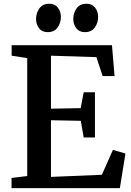

<svg xmlns="http://www.w3.org/2000/svg" viewBox="-20 -978 681 998"><path d="M121.5 -63V-676L40.5 -688.5V-743H562L575.5 -582.5H513.5L481 -681L245 -688.5V-413L399.5 -416L415 -498.5H473.5V-263.5H415L400 -350L245 -353V-58.5L509.5 -69.5L567 -199L632 -180L603 0H40V-53ZM227.5 -811Q198.5 -811 183 -831.2Q167.5 -851.5 167.5 -879Q167.5 -910.5 184.8 -934.5Q202 -958.5 235.5 -958.5H236.5Q265.5 -958.5 281 -938Q296.5 -917.5 296.5 -890Q296.5 -859 279.2 -835Q262 -811 228.5 -811ZM421 -811Q392 -811 376.5 -831.2Q361 -851.5 361 -879Q361 -910.5 378.2 -934.5Q395.5 -958.5 429 -958.5H430Q459 -958.5 474.5 -938Q490 -917.5 490 -890Q490 -859 472.8 -835Q455.5 -811 422 -811Z"/></svg>

Font: Merriweather 20pt SemiBold
Style: Regular
Weight: 600
Version: Version 2.100